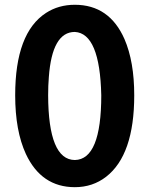

<svg xmlns="http://www.w3.org/2000/svg" viewBox="-20 -774 629 808"><path d="M294.9 13.7Q154.3 13.7 88.9 -126Q43.9 -223.6 43.9 -373Q43.9 -635.7 173.8 -719.7Q226.6 -753.9 294.9 -753.9Q440.4 -753.9 503.9 -609.4Q544.9 -514.6 544.9 -373Q544.9 -122.1 426.8 -30.3Q370.1 13.7 294.9 13.7ZM294.9 -100.6Q406.2 -102.5 406.2 -373Q400.4 -633.8 294.9 -639.6Q199.2 -639.6 185.5 -449.2Q182.6 -414.1 182.6 -373Q183.6 -101.6 294.9 -100.6Z"/></svg>

Font: Taipei Sans TC Beta
Style: Bold
Weight: 700
Designer: JT Foundry
Foundry: JT Foundry
Version: Version 1.000